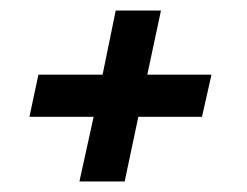

<svg xmlns="http://www.w3.org/2000/svg" viewBox="-20 -436 469 365"><path d="M131 -91 158 -214H36L53 -294H175L200 -416H286L260 -294H382L364 -214H243L217 -91Z"/></svg>

Font: Saira Ultra Condensed SemiBold
Style: Italic
Weight: 600
Width: 1
Italic angle: -12°
Designer: Hector Gatti with collaboration of the Omnibus-Type team
Foundry: Omnibus-Type
Version: Version 1.001; ttfautohint (v1.8)